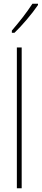

<svg xmlns="http://www.w3.org/2000/svg" viewBox="-20 -1016 225 1036"><path d="M185 -989V-996H155C121 -944 89 -904 44 -851V-839H58C97 -876 152 -940 185 -989ZM97 0V-760H71V0Z"/></svg>

Font: Noto Sans Oriya ExtCond Thin
Style: Regular
Weight: 100
Width: 2
Designer: Amélie Bonet and Sol Matas
Foundry: Google LLC
Version: Version 2.006